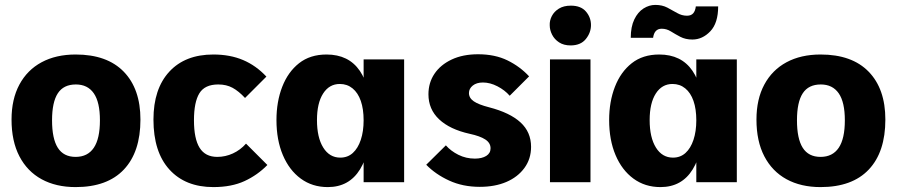

<svg xmlns="http://www.w3.org/2000/svg" viewBox="-20 -742 3652 782"><path d="M288 20Q208 20 149.5 -12Q91 -44 59 -105.5Q27 -167 27 -255Q27 -338 59 -397.5Q91 -457 149.5 -488.5Q208 -520 288 -520Q416 -520 484 -450Q552 -380 552 -255Q552 -123 484.5 -51.5Q417 20 288 20ZM288 -103Q337 -103 362 -140Q387 -177 387 -252Q387 -326 362 -362Q337 -398 289 -398Q239 -398 215.5 -362Q192 -326 192 -252Q192 -177 215.5 -140Q239 -103 288 -103Z M1069 -70Q1029 -29 976 -4.5Q923 20 849 20Q735 20 670 -51.5Q605 -123 605 -255Q605 -380 669.5 -450Q734 -520 849 -520Q917 -520 970 -497.5Q1023 -475 1065 -430L978 -343Q952 -371 927 -384.5Q902 -398 869 -398Q814 -398 792 -362Q770 -326 770 -252Q770 -177 793 -140Q816 -103 865 -103Q898 -103 928.5 -117Q959 -131 982 -157Z M1315 20Q1252 20 1205 -14.5Q1158 -49 1132 -110.5Q1106 -172 1106 -253Q1106 -328 1129.5 -388.5Q1153 -449 1198 -484.5Q1243 -520 1310 -520Q1400 -520 1445.5 -453.5Q1491 -387 1491 -256Q1491 -125 1446.5 -52.5Q1402 20 1315 20ZM1366 -100Q1396 -100 1417 -119Q1438 -138 1449.5 -172.5Q1461 -207 1461 -252Q1461 -298 1449.5 -331Q1438 -364 1416 -382Q1394 -400 1364 -400Q1321 -400 1296 -361Q1271 -322 1271 -253Q1271 -182 1296.5 -141Q1322 -100 1366 -100ZM1461 0V-500H1626V0Z M1796 -150Q1816 -127 1847 -111.5Q1878 -96 1914 -96Q1943 -96 1960.5 -107Q1978 -118 1978 -138Q1978 -160 1956.5 -174Q1935 -188 1893 -197Q1812 -215 1768.5 -256Q1725 -297 1725 -358Q1725 -405 1749.5 -441.5Q1774 -478 1819.5 -499.5Q1865 -521 1927 -521Q1996 -521 2047 -496Q2098 -471 2135 -431L2056 -352Q2036 -375 2006 -390.5Q1976 -406 1947 -406Q1921 -406 1905.5 -393.5Q1890 -381 1890 -363Q1890 -343 1909.5 -329.5Q1929 -316 1972 -305Q2057 -283 2100 -243.5Q2143 -204 2143 -144Q2143 -95 2116 -58Q2089 -21 2042.5 -1Q1996 19 1934 19Q1865 19 1809.5 -6.5Q1754 -32 1716 -71Z M2220 -500H2385V0H2220ZM2219 -639Q2218 -658 2227.5 -676.5Q2237 -695 2256.5 -707Q2276 -719 2305 -719Q2346 -719 2366.5 -695Q2387 -671 2387 -640Q2387 -609 2366 -583Q2345 -557 2304 -557Q2276 -557 2257 -569.5Q2238 -582 2228.5 -601Q2219 -620 2219 -639Z M2670 20Q2607 20 2560 -14.5Q2513 -49 2487 -110.5Q2461 -172 2461 -253Q2461 -328 2484.5 -388.5Q2508 -449 2553 -484.5Q2598 -520 2665 -520Q2755 -520 2800.5 -453.5Q2846 -387 2846 -256Q2846 -125 2801.5 -52.5Q2757 20 2670 20ZM2721 -100Q2751 -100 2772 -119Q2793 -138 2804.5 -172.5Q2816 -207 2816 -252Q2816 -298 2804.5 -331Q2793 -364 2771 -382Q2749 -400 2719 -400Q2676 -400 2651 -361Q2626 -322 2626 -253Q2626 -182 2651.5 -141Q2677 -100 2721 -100ZM2816 0V-500H2981V0ZM2800 -581Q2772 -581 2751 -592Q2730 -603 2712.5 -614Q2695 -625 2675 -625Q2645 -625 2640 -588H2549Q2549 -633 2563.5 -663Q2578 -693 2601 -707.5Q2624 -722 2649 -722Q2677 -722 2698 -711Q2719 -700 2738 -689Q2757 -678 2778 -678Q2795 -678 2803.5 -688Q2812 -698 2814 -716H2905Q2905 -648 2873 -614.5Q2841 -581 2800 -581Z M3322 20Q3242 20 3183.5 -12Q3125 -44 3093 -105.5Q3061 -167 3061 -255Q3061 -338 3093 -397.5Q3125 -457 3183.5 -488.5Q3242 -520 3322 -520Q3450 -520 3518 -450Q3586 -380 3586 -255Q3586 -123 3518.5 -51.5Q3451 20 3322 20ZM3322 -103Q3371 -103 3396 -140Q3421 -177 3421 -252Q3421 -326 3396 -362Q3371 -398 3323 -398Q3273 -398 3249.5 -362Q3226 -326 3226 -252Q3226 -177 3249.5 -140Q3273 -103 3322 -103Z"/></svg>

Font: Moderustic
Style: Bold
Weight: 700
Designer: Tural Alisoy
Foundry: TAFT Foundry
Version: Version 2.120